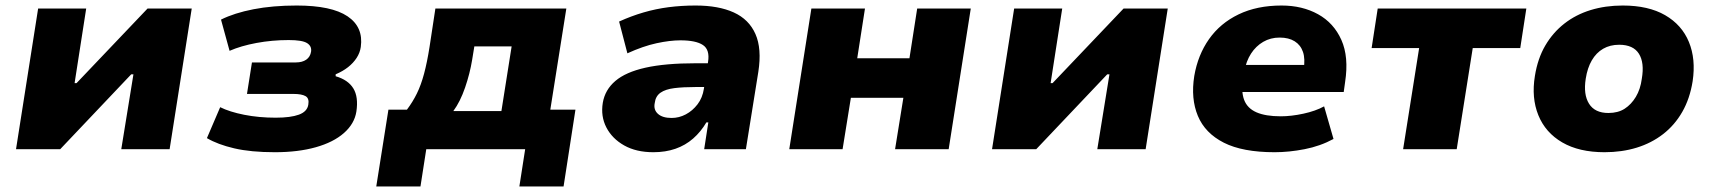

<svg xmlns="http://www.w3.org/2000/svg" viewBox="-20 -540 6204 695"><path d="M38 0 118 -509H292L250 -239H257L514 -509H674L594 0H419L463 -271H455L198 0Z M975 11Q888 11 828 -3Q768 -17 729 -40L777 -152Q811 -135 864 -124.5Q917 -114 978 -114Q1032 -114 1062 -125Q1092 -136 1096 -161Q1100 -184 1086 -192Q1072 -200 1042 -200H874L892 -314H1051Q1074 -314 1088.5 -324Q1103 -334 1106 -353Q1109 -373 1091.5 -384Q1074 -395 1025 -395Q965 -395 908.5 -384.5Q852 -374 811 -356L780 -469Q828 -493 897.5 -506.5Q967 -520 1054 -520Q1180 -520 1238 -481Q1296 -442 1286 -370Q1283 -349 1271 -330.5Q1259 -312 1240 -297Q1221 -282 1195 -271V-264Q1240 -251 1259 -220Q1278 -189 1270 -136Q1263 -92 1225 -58.5Q1187 -25 1123 -7Q1059 11 975 11Z M1342 135 1386 -143H1453Q1474 -171 1489 -201.5Q1504 -232 1515 -273Q1526 -314 1535 -371L1556 -509H2030L1972 -143H2063L2020 135H1860L1881 0H1523L1502 135ZM1621 -138H1795L1832 -372H1697L1689 -323Q1681 -274 1663.5 -223Q1646 -172 1621 -138Z M2345 11Q2283 11 2239.5 -13.5Q2196 -38 2175 -78.5Q2154 -119 2162 -168Q2170 -215 2207.5 -247Q2245 -279 2316.5 -295Q2388 -311 2498 -311H2566L2553 -225H2498Q2453 -225 2421 -221Q2389 -217 2371 -204.5Q2353 -192 2350 -167Q2345 -143 2361.5 -128Q2378 -113 2411 -113Q2438 -113 2462.5 -126Q2487 -139 2505 -162.5Q2523 -186 2528 -219L2543 -316Q2550 -360 2524.5 -377Q2499 -394 2443 -394Q2405 -394 2356.5 -383.5Q2308 -373 2251 -347L2221 -462Q2265 -482 2309.5 -495Q2354 -508 2400.5 -514Q2447 -520 2498 -520Q2581 -520 2636 -495Q2691 -470 2714.5 -417Q2738 -364 2725 -280L2680 0H2529L2544 -97H2537Q2517 -63 2489 -38.5Q2461 -14 2425 -1.5Q2389 11 2345 11Z M2837 0 2917 -509H3111L3083 -329H3272L3300 -509H3494L3414 0H3220L3250 -186H3060L3030 0Z M3571 0 3651 -509H3825L3783 -239H3790L4047 -509H4207L4127 0H3952L3996 -271H3988L3731 0Z M4594 11Q4478 11 4410 -23.5Q4342 -58 4316 -120.5Q4290 -183 4303 -265Q4316 -341 4356.5 -398.5Q4397 -456 4463.5 -488Q4530 -520 4619 -520Q4694 -520 4751 -488.5Q4808 -457 4835.5 -395.5Q4863 -334 4849 -243L4844 -207H4448L4463 -305H4710L4699 -289Q4705 -327 4696.5 -352Q4688 -377 4666.5 -390.5Q4645 -404 4612 -404Q4579 -404 4552.5 -388.5Q4526 -373 4508.5 -346Q4491 -319 4484 -281L4480 -257Q4472 -209 4483.5 -178.5Q4495 -148 4528 -133.5Q4561 -119 4616 -119Q4654 -119 4698 -128.5Q4742 -138 4773 -155L4807 -37Q4759 -11 4702.5 0Q4646 11 4594 11Z M5059 0 5117 -366H4945L4967 -509H5505L5483 -366H5311L5253 0Z M5788 11Q5696 11 5635 -24.5Q5574 -60 5548.5 -123Q5523 -186 5536 -265Q5546 -328 5573.5 -375Q5601 -422 5642.5 -454.5Q5684 -487 5737.5 -503.5Q5791 -520 5854 -520Q5947 -520 6007.5 -485Q6068 -450 6093.5 -388Q6119 -326 6107 -246Q6097 -183 6069.5 -135Q6042 -87 6000 -54.5Q5958 -22 5904.5 -5.5Q5851 11 5788 11ZM5802 -131Q5837 -131 5861 -146.5Q5885 -162 5901.5 -189.5Q5918 -217 5923 -255Q5933 -313 5912.5 -345.5Q5892 -378 5841 -378Q5808 -378 5783 -363.5Q5758 -349 5742 -321.5Q5726 -294 5720 -255Q5711 -198 5732 -164.5Q5753 -131 5802 -131Z"/></svg>

Font: Nunito Sans 6pt Black
Style: Italic
Weight: 900
Italic angle: -9°
Version: Version 3.101;gftools[0.9.27]